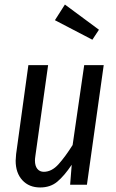

<svg xmlns="http://www.w3.org/2000/svg" viewBox="-20 -814 512 846"><path d="M49 -106Q49 -115 51 -135L105 -527H192L136 -128Q134 -114 134 -107Q134 -83 144.5 -70Q155 -57 173 -57Q208 -57 238 -90.5Q268 -124 300 -175L351 -527H437L363 0H289L296 -88Q263 -39 232.5 -13.5Q202 12 157 12Q108 12 78.5 -20Q49 -52 49 -106ZM416 -683 387 -639 222 -725 266 -794Z"/></svg>

Font: Fira Sans Compressed
Style: Italic
Weight: 400
Width: 1
Italic angle: -8°
Designer: bBox Type GmbH & Carrois Corporate GbR & Edenspiekermann AG
Foundry: bBox Type GmbH & Carrois Corporate GbR & Edenspiekermann AG
Version: Version 4.301